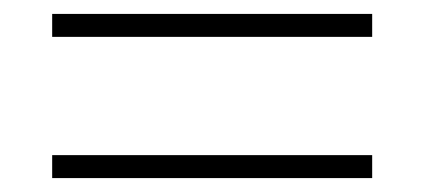

<svg xmlns="http://www.w3.org/2000/svg" viewBox="-20 -491 610 276"><path d="M55 -438V-471H515V-438ZM55 -235V-268H515V-235Z"/></svg>

Font: Noto Sans ExtraLight
Style: Regular
Weight: 200
Designer: Monotype Design Team
Foundry: Monotype Imaging Inc.
Version: Version 2.007